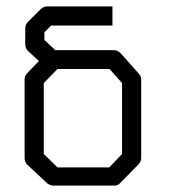

<svg xmlns="http://www.w3.org/2000/svg" viewBox="-20 -634 580 601"><path d="M152 -477H336Q348 -477 358 -467L414 -404Q422 -396 422 -385V-140Q422 -128 413 -119L355 -60Q349 -53 337.5 -53H334H148Q137.5 -53 128 -60L66 -118Q57 -126 57 -140V-387Q57 -397 67 -407L102 -443L68 -474Q59 -483 59 -496V-545Q59 -557 68 -566L107 -605Q116 -614 128 -614H332V-554H140L119 -533V-509L151 -479ZM117 -374V-152L160 -110H322L362 -152V-374L323 -418H160Z"/></svg>

Font: IBM 3270
Style: Regular
Weight: 400
Monospace: yes
Version: Version 2.3.1